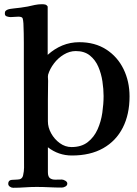

<svg xmlns="http://www.w3.org/2000/svg" viewBox="-20 -750 648 910"><path d="M471 -295Q471 -327 465.5 -364Q460 -401 446 -433.5Q432 -466 406 -487Q380 -508 339 -508Q310 -508 282.5 -491.5Q255 -475 235.5 -449Q216 -423 208 -396Q207 -393 207 -386Q207 -382 207.5 -377Q208 -372 208 -367Q208 -345 207.5 -323.5Q207 -302 207 -280V-175Q207 -146 222.5 -118Q238 -90 263.5 -71.5Q289 -53 319 -53Q366 -53 396 -76.5Q426 -100 442.5 -137Q459 -174 465 -216Q471 -258 471 -295ZM594 -293Q594 -208 562 -145Q530 -82 469 -47.5Q408 -13 321 -13Q257 -13 207 -52V66Q207 88 217.5 95Q228 102 243 101.5Q258 101 273 101Q280 101 289.5 106.5Q299 112 299 120Q299 129 290 134Q281 139 273 139Q243 139 213 137.5Q183 136 153 136Q125 136 97.5 138Q70 140 42 140Q34 140 26.5 134.5Q19 129 19 121Q19 104 35.5 102.5Q52 101 63 101Q85 101 89.5 81Q94 61 94 45L93 -453Q93 -500 93 -546.5Q93 -593 91 -639Q90 -654 87.5 -662.5Q85 -671 67 -671Q58 -671 48.5 -670Q39 -669 30 -669Q23 -669 13 -672Q3 -675 3 -685Q3 -693 5 -696.5Q7 -700 15 -704Q22 -707 30 -708Q38 -709 45 -710Q78 -713 111 -719Q128 -723 145 -726.5Q162 -730 179 -730Q187 -730 194 -728.5Q201 -727 206 -719Q206 -718 206 -698Q206 -678 206 -648.5Q206 -619 206 -587.5Q206 -556 206 -532.5Q206 -509 206 -502V-490Q238 -519 275.5 -534.5Q313 -550 356 -550Q430 -550 483.5 -515.5Q537 -481 565.5 -422.5Q594 -364 594 -293Z"/></svg>

Font: Kaisei Tokumin
Style: Bold
Weight: 700
Designer: Font-Kai, 金井和夫
Foundry: KAZUO KANAI
Version: Version 5.003